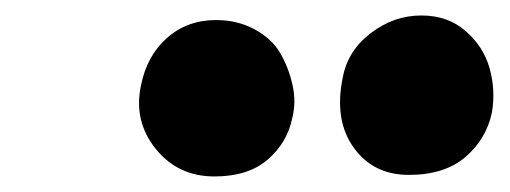

<svg xmlns="http://www.w3.org/2000/svg" viewBox="-20 -788 656 247"><path d="M420.9 -688Q427.2 -722.7 457 -745.4Q486.8 -768.1 522 -768.1Q556.2 -768.1 579.1 -748Q602.1 -728 609.9 -700Q617.7 -671.9 612.8 -643.1Q605.5 -608.9 578.6 -585.9Q551.8 -563 505.9 -563Q460 -563 434.8 -598.4Q409.7 -633.8 420.9 -688ZM255.9 -561Q209 -561 180.4 -596.4Q151.9 -631.8 161.1 -676.8Q168.5 -715.8 194.6 -739Q220.7 -762.2 257.8 -762.2Q285.6 -762.2 307.6 -750.2Q329.6 -738.3 340.3 -720Q351.1 -701.7 356.2 -679.2Q361.3 -656.7 356 -636.2Q349.6 -604.5 324.5 -582.8Q299.3 -561 255.9 -561Z"/></svg>

Font: Shantell Sans Normal
Style: Italic
Weight: 800
Italic angle: -11.31°
Designer: Stephen Nixon, Anya Danilova, Shantell Martin
Foundry: Arrow Type
Version: Version 1.006;[559af2be0]